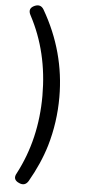

<svg xmlns="http://www.w3.org/2000/svg" viewBox="-65 -849 484 1073"><g transform="rotate(5 177.5 -312.5)"><path d="M85 184Q45 167 67 130Q172 -70 172 -313Q172 -558 67 -755Q46 -793 85 -810Q118 -824 136 -794Q267 -568 267 -313Q267 -172 228 -39Q197 64 137 168Q118 199 85 184Z"/></g></svg>

Font: GenSenRounded TW M
Style: Regular
Weight: 500
Version: Version 1.501;PS 1;hotconv 16.6.51;makeotf.lib2.5.65220